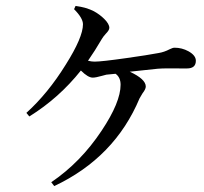

<svg xmlns="http://www.w3.org/2000/svg" viewBox="-20 -589 688 648"><path d="M163 39 153 26Q252 -41 323 -148Q387 -244 387 -303Q387 -328 370 -340L339 -337Q334 -336 324 -333Q303 -327 293 -327Q277 -327 253 -351Q179 -258 79 -196L69 -208Q142 -274 202 -371Q260 -463 260 -507Q260 -528 230 -558L235 -569Q272 -564 297 -551Q317 -540 332 -525Q349 -508 349 -495Q349 -487 337 -475Q328 -465 324 -458Q300 -417 277 -384Q289 -381 299 -381Q323 -381 407 -393Q478 -403 515 -410Q534 -413 553 -423Q563 -428 569 -428Q594 -428 616 -416Q641 -402 641 -384Q641 -358 611 -358Q605 -358 592 -358Q537 -359 512 -357Q481 -354 418 -347Q472 -322 472 -297Q472 -288 461 -274Q454 -263 451 -257Q367 -57 163 39Z"/></svg>

Font: GenRyuMin TW M
Style: Regular
Weight: 500
Version: Version 1.501;PS 1;hotconv 16.6.51;makeotf.lib2.5.65220